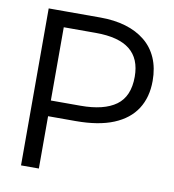

<svg xmlns="http://www.w3.org/2000/svg" viewBox="-76 -728 722 795"><g transform="rotate(10 285.0 -330.0)"><path d="M97 -220V-286H265Q363 -286 414 -323Q465 -360 465 -443Q465 -519 418 -556.5Q371 -594 275 -594H97V-660H283Q341 -660 388.5 -646Q436 -632 470.5 -604Q505 -576 523 -534.5Q541 -493 541 -439Q541 -370 509.5 -321Q478 -272 415 -246Q352 -220 256 -220ZM65 0V-660H140V0Z"/></g></svg>

Font: Bricolage Grotesque 72pt Light
Style: Regular
Weight: 300
Designer: Mathieu Triay
Foundry: Atelier Triay
Version: Version 1.001;gftools[0.9.33.dev8+g029e19f]